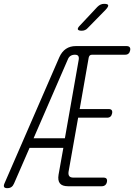

<svg xmlns="http://www.w3.org/2000/svg" viewBox="-64 -970 699 1000"><path d="M241 -60 266 -200H90L9 -14Q4 -2 -4.5 4Q-13 10 -26 10Q-39 10 -42.5 4Q-46 -2 -41 -14L245 -672Q258 -701 279.5 -715.5Q301 -730 331 -730H595Q606 -730 611 -724.5Q616 -719 614 -708Q612 -697 605.5 -691Q599 -685 588 -685H416Q408 -685 404 -681.5Q400 -678 398 -670L351 -402H502Q513 -402 517.5 -396.5Q522 -391 520 -380Q518 -369 511.5 -363Q505 -357 494 -357H343L293 -75Q291 -60 297 -52.5Q303 -45 318 -45H475Q486 -45 490.5 -39.5Q495 -34 493 -23Q491 -12 484 -6Q477 0 466 0H290Q260 0 248 -15Q236 -30 241 -60ZM274 -250 346 -659Q348 -672 343.5 -678.5Q339 -685 326 -685Q313 -685 303.5 -679Q294 -673 289 -660L111 -250ZM362 -810Q344 -810 341.5 -817Q339 -824 353 -838L443 -934Q451 -942 459.5 -946Q468 -950 478 -950Q498 -950 499.5 -942.5Q501 -935 486 -919L393 -824Q387 -817 379 -813.5Q371 -810 362 -810Z"/></svg>

Font: Maple Mono NL Thin
Style: Italic
Weight: 250
Italic angle: -10°
Monospace: yes
Designer: subframe7536
Version: Version 7.000